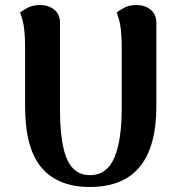

<svg xmlns="http://www.w3.org/2000/svg" viewBox="-20 -731 716 765"><path d="M603 -641V-307Q603 -147 537 -66.5Q471 14 338 14Q211 14 145.5 -63Q80 -140 80 -307V-551Q80 -580 76.5 -613.5Q73 -647 60 -681Q69 -689 90 -700Q111 -711 140 -711Q173 -711 196 -692.5Q219 -674 219 -641V-300Q219 -158 247.5 -95.5Q276 -33 338 -33Q405 -33 435 -101.5Q465 -170 465 -300V-551Q465 -580 461.5 -613.5Q458 -647 445 -681Q454 -689 474.5 -700Q495 -711 524 -711Q557 -711 580 -692.5Q603 -674 603 -641Z"/></svg>

Font: Arima Thin
Style: Bold
Weight: 700
Version: Version 1.100